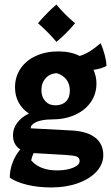

<svg xmlns="http://www.w3.org/2000/svg" viewBox="-20 -644 488 844"><path d="M23 137Q23 104 35 71.5Q47 39 69 13Q37 -8 37 -49Q37 -79 55.5 -104Q74 -129 107 -145Q78 -164 62 -193.5Q46 -223 46 -260Q46 -306 70 -342Q94 -378 137.5 -398Q181 -418 236 -418Q292 -418 330 -398Q372 -410 422 -454Q433 -431 440.5 -402Q448 -373 448 -354Q423 -341 391 -337Q404 -308 404 -277Q404 -231 379 -195Q354 -159 309.5 -139Q265 -119 208 -119Q166 -119 140.5 -108Q115 -97 115 -80L303 -70Q367 -65 400.5 -37.5Q434 -10 434 38Q434 78 404 110.5Q374 143 322 161.5Q270 180 206 180Q148 180 100 168.5Q52 157 23 137ZM287 -246Q287 -274 272.5 -293.5Q258 -313 231 -322Q201 -322 181.5 -301Q162 -280 162 -248Q162 -218 179 -199.5Q196 -181 223 -181Q253 -181 270 -198Q287 -215 287 -246ZM330 64Q330 49 316.5 44Q303 39 267 37L128 29Q120 45 117 61Q155 105 231 105Q274 105 302 93Q330 81 330 64ZM147 -542Q187 -589 228 -624Q265 -579 310 -542Q273 -497 228 -460Q192 -503 147 -542Z"/></svg>

Font: Mirza
Style: Bold
Weight: 700
Designer: Arabic design by Kourosh Beigpour, Latin design by Eduardo Tunni, engineering by Lasse Fister
Version: Version 1.0010g